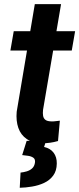

<svg xmlns="http://www.w3.org/2000/svg" viewBox="-20 -678 380 921"><path d="M340.3 -528.3 324.2 -435.5H29.8L45.9 -528.3ZM147 -658.2H272.9L186.5 -151.4Q184.6 -134.3 186.8 -122.1Q189 -109.9 198 -103Q207 -96.2 225.6 -95.7Q235.8 -95.2 246.3 -96.7Q256.8 -98.1 267.1 -99.1L258.3 -1.5Q239.7 3.9 220.7 6.6Q201.7 9.3 182.1 9.3Q136.7 8.3 108.2 -11.2Q79.6 -30.8 67.9 -64.7Q56.2 -98.6 60.1 -142.1ZM107.9 -2.4 201.2 -2.9 191.4 26.9Q221.7 33.7 237.3 54.7Q252.9 75.7 252.4 106.4Q252 141.6 235.1 164.3Q218.3 187 191.4 199.5Q164.6 211.9 133.5 217Q102.5 222.2 74.7 222.7L78.6 149.9Q93.3 148.4 108.2 144Q123 139.6 133.8 130.1Q144.5 120.6 147.5 103.5Q150.4 85.9 139.9 78.6Q129.4 71.3 113.8 69.3Q98.1 67.4 86.4 65.9Z"/></svg>

Font: Roboto SemiBold
Style: Italic
Weight: 600
Designer: Christian Robertson
Foundry: Google
Version: Version 3.009; 2024